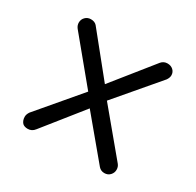

<svg xmlns="http://www.w3.org/2000/svg" viewBox="-114 -621 756 742"><g transform="rotate(30 264.0 -249.5)"><path d="M460.9 -62.5 303.2 -252 462.4 -439Q470.2 -450.7 470.2 -460.9Q470.2 -475.1 460.2 -484.4Q450.2 -493.7 434.6 -493.7Q418 -493.7 407.2 -481L264.6 -303.2Q119.6 -482.9 119.1 -483.4Q109.9 -493.7 92.8 -493.7Q78.1 -493.7 68.1 -483.6Q58.1 -473.6 58.1 -459Q58.1 -446.8 66.4 -436L223.1 -246.1L66.9 -62Q59.1 -50.3 59.1 -40Q59.1 -22.9 68.8 -12.2Q77.1 -4.4 92.3 -4.4Q110.8 -4.4 122.6 -20L260.7 -192.9L408.2 -16.1Q418.5 -4.4 434.1 -4.4Q449.7 -4.4 459.5 -14.9Q469.2 -25.4 469.2 -39.1Q469.2 -52.7 460.9 -62.5Z"/></g></svg>

Font: YuPearl-ExtraLight
Style: ExtraLight
Weight: 200
Designer: Max Yao
Foundry: Max-Everyday
Version: Version 1.011; ttfautohint (v1.8.3)